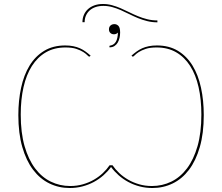

<svg xmlns="http://www.w3.org/2000/svg" viewBox="-20 -935 1114 963"><path d="M769.5 -823Q743 -823 718.8 -829Q694.5 -835 672 -844.2Q649.5 -853.5 628.2 -864.2Q607 -875 585.8 -884.2Q564.5 -893.5 542.8 -899.5Q521 -905.5 498.5 -905.5Q476.5 -905.5 459 -899.5Q441.5 -893.5 429.5 -882.5Q417.5 -871.5 411 -856.5Q404.5 -841.5 404.5 -823.5H393.5Q393.5 -843 400.5 -859.8Q407.5 -876.5 420.8 -888.8Q434 -901 453.2 -908Q472.5 -915 496.5 -915Q519.5 -915 541.5 -909Q563.5 -903 585 -893.8Q606.5 -884.5 628 -873.8Q649.5 -863 672 -853.8Q694.5 -844.5 718.8 -838.5Q743 -832.5 769.5 -832.5ZM529 -704Q529 -705.5 531.2 -706Q533.5 -706.5 536 -707Q552.5 -711 561.5 -726.2Q570.5 -741.5 571.5 -771.5Q563 -763 552 -763Q540.5 -763 533.5 -769.8Q526.5 -776.5 526.5 -788Q526.5 -800 534.2 -807Q542 -814 554 -814Q565.5 -814 574 -805.2Q582.5 -796.5 582.5 -772Q582.5 -759 579.8 -746Q577 -733 570.8 -722Q564.5 -711 554.2 -704.2Q544 -697.5 529 -697.5ZM639.5 -656Q652 -667 665 -676.5Q678 -686 693 -692.8Q708 -699.5 726.2 -703.2Q744.5 -707 767 -707Q828 -707 872.5 -680Q917 -653 945.8 -605.8Q974.5 -558.5 988.2 -494.8Q1002 -431 1002 -357.5Q1002 -266 982.2 -197.5Q962.5 -129 927.8 -83.2Q893 -37.5 846 -14.8Q799 8 744.5 8Q711 8 680.5 0Q650 -8 623.5 -22.2Q597 -36.5 575.2 -55.8Q553.5 -75 537 -97.5Q520.5 -75 498.8 -55.8Q477 -36.5 450.5 -22.2Q424 -8 393.5 0Q363 8 329.5 8Q275 8 228 -14.8Q181 -37.5 146.2 -83.2Q111.5 -129 91.8 -197.5Q72 -266 72 -357.5Q72 -431 85.8 -494.8Q99.5 -558.5 128.2 -605.8Q157 -653 201.5 -680Q246 -707 307 -707Q329.5 -707 347.8 -703.2Q366 -699.5 381 -692.8Q396 -686 409 -676.5Q422 -667 434.5 -656L431.5 -653Q429.5 -651 427.5 -651Q424.5 -651 417.8 -658.2Q411 -665.5 397.8 -674Q384.5 -682.5 363 -689.8Q341.5 -697 308.5 -697Q252.5 -697 210.5 -672.8Q168.5 -648.5 140.2 -604.2Q112 -560 98 -498Q84 -436 84 -360.5Q84 -269.5 103.2 -202.2Q122.5 -135 156 -90.5Q189.5 -46 234.8 -24Q280 -2 332 -2Q366.5 -2 396.5 -10.8Q426.5 -19.5 451.5 -34Q476.5 -48.5 496.2 -67.2Q516 -86 529.5 -106H544.5Q558 -86 577.8 -67.2Q597.5 -48.5 622.5 -34Q647.5 -19.5 677.5 -10.8Q707.5 -2 742 -2Q794 -2 839.2 -24Q884.5 -46 918 -90.5Q951.5 -135 970.8 -202.2Q990 -269.5 990 -360.5Q990 -436 976 -498Q962 -560 933.8 -604.2Q905.5 -648.5 863.5 -672.8Q821.5 -697 765.5 -697Q732.5 -697 711 -689.8Q689.5 -682.5 676.2 -674Q663 -665.5 656.2 -658.2Q649.5 -651 646.5 -651Q644.5 -651 642.5 -653Z"/></svg>

Font: Lato 2
Style: Regular
Weight: 100
Designer: Lukasz Dziedzic with Adam Twardoch and Botio Nikoltchev
Foundry: tyPoland Lukasz Dziedzic
Version: Version 2.015; 2015-08-06; http://www.latofonts.com/